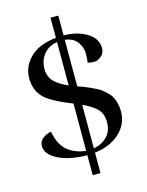

<svg xmlns="http://www.w3.org/2000/svg" viewBox="-135 -882 839 1095"><g transform="rotate(-15 284.5 -335.0)"><path d="M319 -800H273V-681Q171 -671 118 -618Q66 -566 66 -498Q66 -429 106 -386Q141 -345 273 -293V-14Q214 -19 168 -54Q122 -90 107 -172Q36 -154 36 -105Q36 -66 76 -38Q146 11 273 12V130H319V9Q412 -2 467 -54Q523 -105 523 -181Q523 -230 501 -270Q493 -285 474 -302Q459 -316 444 -327Q432 -335 389 -355Q345 -375 319 -382V-657Q368 -651 392 -619Q415 -585 415 -552Q415 -516 411 -497Q429 -492 449 -492Q470 -492 491 -510Q512 -526 512 -557Q512 -613 456 -648Q398 -683 319 -683ZM319 -16V-273Q373 -249 402 -220Q430 -192 430 -140Q430 -88 398 -56Q366 -24 319 -16ZM193 -612Q222 -648 273 -656V-400Q220 -423 193 -450Q164 -479 164 -527Q164 -575 193 -612Z"/></g></svg>

Font: Rufina
Style: Regular
Weight: 400
Designer: Martin Sommaruga
Foundry: Martin Sommaruga
Version: Version